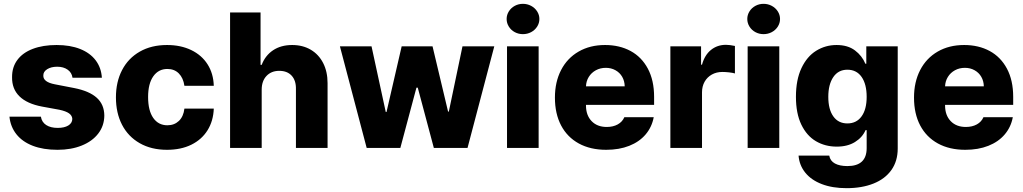

<svg xmlns="http://www.w3.org/2000/svg" viewBox="-20 -772 5340 1002"><path d="M278.3 -423.8Q247.1 -423.8 226.3 -410.9Q205.6 -397.9 206.1 -377.9Q204.6 -343.8 266.6 -332L367.2 -312.5Q446.3 -296.9 485.1 -261.7Q523.9 -226.6 524.4 -168.9Q523.9 -115.7 492.9 -75.2Q461.9 -34.7 406.7 -12.5Q351.6 9.8 280.3 9.8Q205.6 9.8 151.1 -11.2Q96.7 -32.2 65.7 -71.3Q34.7 -110.4 29.3 -163.1H193.4Q197.8 -134.8 220.9 -119.6Q244.1 -104.5 281.2 -104.5Q315.4 -104.5 336.2 -116.9Q356.9 -129.4 357.4 -151.4Q356.4 -168.9 340.3 -180.4Q324.2 -191.9 290 -199.2L199.2 -215.8Q121.1 -230.5 81.5 -269.3Q42 -308.1 43 -369.1Q42.5 -421.4 70.6 -459.2Q98.6 -497.1 151.4 -517.1Q204.1 -537.1 275.4 -537.1Q346.2 -537.1 398.2 -516.4Q450.2 -495.6 479.2 -457.3Q508.3 -418.9 511.7 -366.2H358.4Q355 -392.6 333.3 -408.2Q311.5 -423.8 278.3 -423.8Z M585 -263.7Q585 -344.7 617.2 -406.5Q649.4 -468.3 709.7 -502.7Q770 -537.1 851.6 -537.1Q923.3 -537.1 978 -510.7Q1032.7 -484.4 1063.2 -436.3Q1093.8 -388.2 1095.7 -324.2H942.4Q936.5 -365.2 913.3 -388.7Q890.1 -412.1 853.5 -412.1Q807.1 -412.1 780 -373.8Q752.9 -335.4 752.9 -265.6Q752.9 -194.8 779.8 -156.5Q806.6 -118.2 853.5 -118.2Q889.6 -118.2 913.6 -140.9Q937.5 -163.6 942.4 -205.1H1095.7Q1093.3 -140.6 1063 -92Q1032.7 -43.5 978.5 -16.8Q924.3 9.8 851.6 9.8Q769.5 9.8 709.2 -24.7Q648.9 -59.1 616.9 -120.8Q585 -182.6 585 -263.7Z M1345.7 0H1180.7V-707H1339.8V-433.6H1345.7Q1364.3 -482.4 1405.3 -509.8Q1446.3 -537.1 1504.9 -537.1Q1560.1 -537.1 1601.8 -512.5Q1643.6 -487.8 1666.5 -442.9Q1689.5 -397.9 1689.5 -337.9V0H1524.4V-306.6Q1525.4 -351.6 1502.2 -377Q1479 -402.3 1437.5 -402.3Q1396 -402.3 1370.8 -375.7Q1345.7 -349.1 1345.7 -303.7Z M1753.9 -530.3H1918.9L1993.2 -187.5H1997.1L2076.2 -530.3H2237.3L2318.4 -189.5H2322.3L2393.6 -530.3H2559.6L2419.9 0H2244.1L2160.2 -314.5H2153.3L2069.3 0H1893.6Z M2626 -530.3H2791V0H2626ZM2624 -672.9Q2624 -694.3 2635.5 -712.6Q2647 -731 2666.5 -741.5Q2686 -752 2709 -752Q2731.9 -752 2751.7 -741.5Q2771.5 -731 2783.2 -712.6Q2794.9 -694.3 2794.9 -672.9Q2794.9 -651.4 2783.2 -633.1Q2771.5 -614.7 2751.7 -604.2Q2731.9 -593.8 2709 -593.8Q2686 -593.8 2666.5 -604.2Q2647 -614.7 2635.5 -633.1Q2624 -651.4 2624 -672.9Z M2876 -262.7Q2876 -344.2 2908.2 -406.5Q2940.4 -468.8 2999.8 -502.9Q3059.1 -537.1 3137.7 -537.1Q3212.9 -537.1 3270.8 -505.9Q3328.6 -474.6 3361.1 -413.6Q3393.6 -352.5 3393.6 -266.6V-224.6H3038.1V-221.7Q3038.1 -170.4 3067.4 -139.9Q3096.7 -109.4 3146.5 -109.4Q3179.7 -109.4 3203.9 -122.8Q3228 -136.2 3238.3 -160.2H3391.6Q3381.8 -108.4 3349.1 -70.1Q3316.4 -31.7 3263.9 -11Q3211.4 9.8 3143.6 9.8Q3061 9.8 3000.7 -23.2Q2940.4 -56.2 2908.2 -117.4Q2876 -178.7 2876 -262.7ZM3240.2 -321.3Q3239.7 -349.1 3227.1 -371.1Q3214.4 -393.1 3191.9 -405.5Q3169.4 -418 3141.6 -418Q3112.8 -418 3089.6 -405.3Q3066.4 -392.6 3052.7 -370.6Q3039.1 -348.6 3038.1 -321.3Z M3478.5 -530.3H3638.7V-434.6H3643.6Q3657.7 -485.4 3690.7 -511.7Q3723.6 -538.1 3768.6 -538.1Q3788.1 -538.1 3815.4 -532.2V-388.7Q3804.2 -392.1 3785.2 -394.3Q3766.1 -396.5 3750 -396.5Q3719.2 -396.5 3695.1 -383.1Q3670.9 -369.6 3657.2 -345.5Q3643.6 -321.3 3643.6 -290V0H3478.5Z M3881.8 -530.3H4046.9V0H3881.8ZM3879.9 -672.9Q3879.9 -694.3 3891.4 -712.6Q3902.8 -731 3922.4 -741.5Q3941.9 -752 3964.8 -752Q3987.8 -752 4007.6 -741.5Q4027.3 -731 4039.1 -712.6Q4050.8 -694.3 4050.8 -672.9Q4050.8 -651.4 4039.1 -633.1Q4027.3 -614.7 4007.6 -604.2Q3987.8 -593.8 3964.8 -593.8Q3941.9 -593.8 3922.4 -604.2Q3902.8 -614.7 3891.4 -633.1Q3879.9 -651.4 3879.9 -672.9Z M4147.5 40H4307.6Q4312.5 67.9 4337.4 81.3Q4362.3 94.7 4402.3 94.7Q4502.9 94.7 4502.9 1V-92.8H4497.1Q4480.5 -54.7 4441.9 -30.8Q4403.3 -6.8 4346.7 -6.8Q4286.1 -6.8 4238 -35.2Q4189.9 -63.5 4161.9 -121.8Q4133.8 -180.2 4133.8 -266.6Q4133.8 -355.5 4162.6 -416.5Q4191.4 -477.5 4239.7 -507.3Q4288.1 -537.1 4345.7 -537.1Q4404.3 -537.1 4441.7 -509Q4479 -481 4496.1 -439.5H4501V-530.3H4665V2.9Q4665 68.8 4631.8 115.5Q4598.6 162.1 4538.3 186Q4478 210 4398.4 210Q4323.7 210 4268.6 188.7Q4213.4 167.5 4182.4 128.9Q4151.4 90.3 4147.5 40ZM4502.9 -266.6Q4502.9 -332.5 4476.6 -370.4Q4450.2 -408.2 4402.3 -408.2Q4355 -408.2 4328.9 -369.9Q4302.7 -331.5 4302.7 -266.6Q4302.7 -201.2 4328.9 -164.6Q4355 -127.9 4402.3 -127.9Q4449.7 -127.9 4476.3 -164.6Q4502.9 -201.2 4502.9 -266.6Z M4750 -262.7Q4750 -344.2 4782.2 -406.5Q4814.5 -468.8 4873.8 -502.9Q4933.1 -537.1 5011.7 -537.1Q5086.9 -537.1 5144.8 -505.9Q5202.6 -474.6 5235.1 -413.6Q5267.6 -352.5 5267.6 -266.6V-224.6H4912.1V-221.7Q4912.1 -170.4 4941.4 -139.9Q4970.7 -109.4 5020.5 -109.4Q5053.7 -109.4 5077.9 -122.8Q5102.1 -136.2 5112.3 -160.2H5265.6Q5255.9 -108.4 5223.1 -70.1Q5190.4 -31.7 5137.9 -11Q5085.4 9.8 5017.6 9.8Q4935.1 9.8 4874.8 -23.2Q4814.5 -56.2 4782.2 -117.4Q4750 -178.7 4750 -262.7ZM5114.3 -321.3Q5113.8 -349.1 5101.1 -371.1Q5088.4 -393.1 5065.9 -405.5Q5043.5 -418 5015.6 -418Q4986.8 -418 4963.6 -405.3Q4940.4 -392.6 4926.8 -370.6Q4913.1 -348.6 4912.1 -321.3Z"/></svg>

Font: Pretendard ExtraBold
Style: Regular
Weight: 800
Designer: Base glyphs from Inter by Rasmus Andersson; Hangeul glyphs from Noto Sans CJK(Source Han Sans) by Jang Soo-young and Kan
Foundry: Kil Hyung-jin
Version: Version 1.309